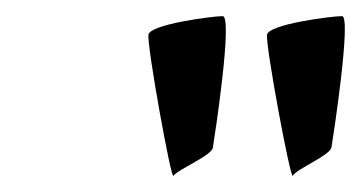

<svg xmlns="http://www.w3.org/2000/svg" viewBox="-20 -800 447 238"><path d="M164 -757C162 -744 192 -577 195 -582C200 -590 245 -608 244 -618C246 -630 269 -780 256 -780C244 -780 166 -770 164 -757ZM311 -757C309 -744 340 -577 343 -582C346 -590 391 -608 391 -618C393 -630 416 -780 404 -780C391 -780 313 -770 311 -757Z"/></svg>

Font: Ampere
Style: SCExtIta
Weight: 400
Version: Version 1